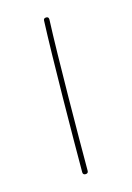

<svg xmlns="http://www.w3.org/2000/svg" viewBox="-84 -528 400 583"><g transform="rotate(-15 116.0 -236.5)"><path d="M120.1 -482.4C114.3 -482.4 111.3 -480 111.3 -474.6C106.4 -361.3 104 -101.1 104 0C104 5.4 106.9 8.3 112.3 8.3C118.2 8.3 121.1 5.4 121.1 0C121.1 -101.1 123 -361.3 127.9 -473.6C127.9 -479.5 125.5 -482.4 120.1 -482.4Z"/></g></svg>

Font: Mikhak Thin
Style: Regular
Weight: 100
Designer: Amin Abedi
Version: Version 3.2